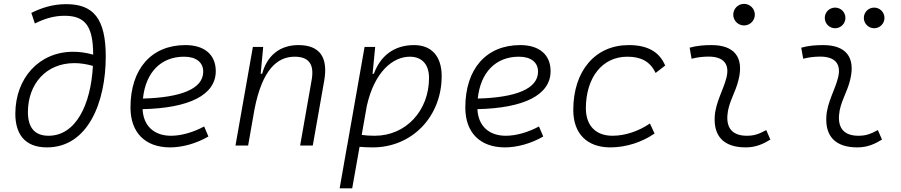

<svg xmlns="http://www.w3.org/2000/svg" viewBox="-20 -764 4728 1008"><path d="M226.6 9.8C441.9 9.8 535.2 -227.5 535.2 -467.3C535.2 -666.5 470.2 -742.2 328.1 -742.2C252.9 -742.2 195.3 -721.2 144.5 -696.3L163.1 -640.6C210.9 -664.6 260.7 -681.2 319.3 -681.2C436 -681.2 468.3 -615.2 469.2 -477.1C433.1 -487.3 397.9 -492.2 364.3 -492.2C184.6 -492.2 61.5 -353.5 60.5 -168.5C60.1 -64.9 106 9.8 226.6 9.8ZM467.8 -418C457 -214.8 378.4 -51.3 234.9 -51.3C159.7 -51.3 126.5 -96.7 126.5 -176.3C127 -322.3 221.2 -432.6 370.6 -432.6C401.4 -432.6 434.1 -427.7 467.8 -418Z M877.9 -51.3C788.6 -51.3 732.9 -103 728.5 -190.9C970.2 -196.3 1112.8 -263.7 1112.8 -390.6C1112.8 -476.6 1053.7 -527.3 953.6 -527.3C774.9 -527.3 665 -402.3 665 -199.7C665 -67.9 742.2 9.8 873.5 9.8C938 9.8 1012.2 -11.2 1074.2 -47.4L1051.8 -100.1C995.1 -69.3 931.2 -51.3 877.9 -51.3ZM730.5 -246.6C744.6 -383.8 824.7 -466.3 946.3 -466.3C1010.3 -466.3 1046.9 -436.5 1046.9 -387.7C1046.9 -298.8 933.1 -252 730.5 -246.6Z M1216.3 0H1282.7L1316.4 -191.9C1356.9 -396.5 1434.1 -466.3 1526.9 -466.3C1603 -466.3 1630.4 -425.3 1616.2 -344.2L1555.7 0H1622.1L1682.1 -340.3C1703.6 -463.4 1658.7 -527.3 1546.4 -527.3C1449.7 -527.3 1382.3 -472.7 1356.4 -377H1348.6L1361.8 -517.6H1307.6Z M1829.1 224.6 1867.7 6.8C1890.6 8.8 1914.1 9.8 1937 9.8C2143.1 9.8 2298.8 -151.4 2298.8 -364.7C2298.8 -468.3 2245.6 -527.3 2154.3 -527.3C2046.9 -527.3 1976.6 -468.8 1942.9 -377H1935.5L1936.5 -381.8L1949.7 -517.6H1894L1803.2 -2L1802.2 -0.5C1802.2 -0.5 1802.7 -0.5 1802.7 -0.5L1763.2 224.6ZM1878.9 -55.7 1905.8 -208C1946.3 -389.2 2043.9 -466.3 2131.3 -466.3C2195.3 -466.3 2232.4 -425.8 2232.4 -355C2232.4 -181.6 2109.9 -51.3 1947.8 -51.3C1921.4 -51.3 1897.9 -52.7 1878.9 -55.7Z M2635.7 -51.3C2546.4 -51.3 2490.7 -103 2486.3 -190.9C2728 -196.3 2870.6 -263.7 2870.6 -390.6C2870.6 -476.6 2811.5 -527.3 2711.4 -527.3C2532.7 -527.3 2422.9 -402.3 2422.9 -199.7C2422.9 -67.9 2500 9.8 2631.3 9.8C2695.8 9.8 2770 -11.2 2832 -47.4L2809.6 -100.1C2752.9 -69.3 2689 -51.3 2635.7 -51.3ZM2488.3 -246.6C2502.4 -383.8 2582.5 -466.3 2704.1 -466.3C2768.1 -466.3 2804.7 -436.5 2804.7 -387.7C2804.7 -298.8 2690.9 -252 2488.3 -246.6Z M3195.8 -51.3C3107.9 -51.3 3056.6 -104 3055.7 -194.3C3056.2 -358.4 3142.6 -466.3 3273.4 -466.3C3344.7 -466.3 3393.1 -441.9 3421.9 -380.9L3472.2 -419.9C3441.9 -492.2 3379.4 -527.3 3280.8 -527.3C3105 -527.3 2989.7 -392.1 2989.7 -186.5C2989.7 -63 3061.5 9.8 3184.6 9.8C3269 9.8 3353 -19 3416.5 -63L3392.1 -115.7C3335.4 -76.7 3263.7 -51.3 3195.8 -51.3Z M4002.9 -81.1C3962.9 -59.6 3939 -51.3 3900.9 -51.3C3829.6 -51.3 3793.9 -87.4 3798.8 -157.7C3803.2 -225.6 3840.8 -275.4 3857.4 -345.2C3886.7 -463.9 3834.5 -527.3 3715.8 -527.3C3677.2 -527.3 3638.7 -524.4 3600.6 -513.7L3610.8 -455.6C3640.6 -463.4 3670.4 -466.8 3700.2 -466.8C3778.3 -466.8 3812.5 -428.2 3793.5 -355C3778.3 -293.9 3736.8 -226.1 3732.4 -153.3C3725.6 -46.4 3782.2 9.8 3895 9.8C3948.2 9.8 3987.3 -8.3 4024.4 -31.2ZM3886.2 -630.4C3917.5 -630.4 3942.9 -655.8 3942.9 -687C3942.9 -718.3 3917.5 -743.7 3886.2 -743.7C3855 -743.7 3829.6 -718.3 3829.6 -687C3829.6 -655.8 3855 -630.4 3886.2 -630.4Z M4588.9 -81.1C4548.8 -59.6 4524.9 -51.3 4486.8 -51.3C4415.5 -51.3 4379.9 -87.4 4384.8 -157.7C4389.2 -225.6 4426.8 -275.4 4443.4 -345.2C4472.7 -463.9 4420.4 -527.3 4301.8 -527.3C4263.2 -527.3 4224.6 -524.4 4186.5 -513.7L4196.8 -455.6C4226.6 -463.4 4256.3 -466.8 4286.1 -466.8C4364.3 -466.8 4398.4 -428.2 4379.4 -355C4364.3 -293.9 4322.8 -226.1 4318.4 -153.3C4311.5 -46.4 4368.2 9.8 4481 9.8C4534.2 9.8 4573.2 -8.3 4610.4 -31.2ZM4364.3 -615.7C4394 -615.7 4418.5 -640.1 4418.5 -669.9C4418.5 -700.2 4394 -724.1 4364.3 -724.1C4334.5 -724.1 4310.1 -700.2 4310.1 -669.9C4310.1 -640.1 4334.5 -615.7 4364.3 -615.7ZM4569.3 -615.7C4599.1 -615.7 4623.5 -640.1 4623.5 -669.9C4623.5 -700.2 4599.1 -724.1 4569.3 -724.1C4539.6 -724.1 4515.1 -700.2 4515.1 -669.9C4515.1 -640.1 4539.6 -615.7 4569.3 -615.7Z"/></svg>

Font: Cascadia Mono PL Light
Style: Italic
Weight: 300
Italic angle: -10°
Monospace: yes
Designer: Aaron Bell
Foundry: Saja Typeworks
Version: Version 2404.023